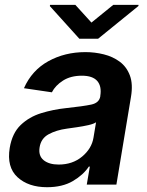

<svg xmlns="http://www.w3.org/2000/svg" viewBox="-20 -770 615 801"><path d="M176.1 11Q98.4 11 52.9 -30.9Q7.5 -72.8 20.6 -153.1Q30.9 -214.5 66.2 -248.4Q101.6 -282.3 151.5 -297.8Q201.3 -313.2 255 -318.9Q328.1 -326.7 361 -333.8Q393.8 -340.9 398.4 -367.9V-370Q404.8 -410.2 385.7 -432.2Q366.5 -454.2 321.7 -454.2Q274.9 -454.2 242.9 -433.8Q210.9 -413.4 196.4 -384.9L79.9 -402Q112.9 -476.6 181.6 -514.6Q250.4 -552.6 336.3 -552.6Q375.4 -552.6 412.8 -543.3Q450.3 -534.1 479.2 -512.8Q508.2 -491.5 521.8 -455.3Q535.5 -419 526.3 -365.1L465.6 0H342L354.8 -74.9H350.5Q327.8 -40.5 284.1 -14.7Q240.4 11 176.1 11ZM224.8 -83.5Q282.7 -83.5 322.6 -116.8Q362.6 -150.2 370 -195.7L380.7 -259.9Q371.4 -253.2 348.7 -248Q326 -242.9 301 -239.3Q275.9 -235.8 258.9 -233.3Q214.8 -227.3 182.9 -209.9Q150.9 -192.5 145.2 -155.2Q139.6 -120 162.1 -101.7Q184.7 -83.5 224.8 -83.5ZM294.4 -749.6 361.5 -675.8 452.4 -749.6H558.2L557.2 -744.7L389.2 -608.3H311.1L187.9 -744.7L188.9 -749.6Z"/></svg>

Font: Inter UI Semi Bold
Style: Italic
Weight: 600
Italic angle: -9.39999°
Designer: Rasmus Andersson
Foundry: rsms
Version: 3.2;8d6f07862